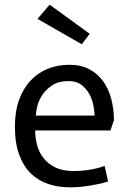

<svg xmlns="http://www.w3.org/2000/svg" viewBox="-20 -791 546 824"><path d="M444 -12Q421 -5 396.5 0Q372 5 342.5 9Q313 13 281 13Q231 13 188 -1Q145 -15 113 -46Q81 -77 62.5 -126.5Q44 -176 44 -248Q44 -313 62 -362.5Q80 -412 111.5 -445.5Q143 -479 185.5 -496Q228 -513 278 -513Q327 -513 363 -494Q399 -475 422.5 -442.5Q446 -410 457.5 -366.5Q469 -323 469 -275L454 -231H131Q131 -200 139 -169Q147 -138 166.5 -113Q186 -88 217.5 -72.5Q249 -57 296 -57Q326 -57 351 -60.5Q376 -64 394.5 -68.5Q413 -73 429 -79ZM386 -295Q386 -302 383 -326Q380 -350 369 -376Q358 -402 335 -422.5Q312 -443 274 -443Q232 -443 205 -425.5Q178 -408 162 -384Q146 -360 140 -335Q134 -310 134 -295ZM141 -710 193 -771 365 -646 331 -601Z"/></svg>

Font: Actor
Style: Regular
Weight: 400
Designer: Thomas Junold
Foundry: Thomas Junold
Version: Version 1.001